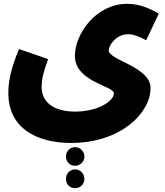

<svg xmlns="http://www.w3.org/2000/svg" viewBox="-20 -727 866 1010"><path d="M24 -236C24 -53 173 25 354 25C616 25 772 -133 772 -264C772 -376 552 -410 552 -462C552 -489 591 -547 654 -547C682 -547 720 -532 749 -515L815 -655C770 -682 713 -707 650 -707C483 -707 374 -547 374 -433C374 -296 579 -276 579 -236C579 -196 497 -140 375 -140C261 -140 199 -191 199 -268C199 -306 205 -338 233 -416L80 -469C31 -351 24 -289 24 -236ZM375 145C402 145 424 124 424 96C424 70 402 47 375 47C347 47 327 70 327 96C327 124 347 145 375 145ZM375 263C402 263 424 242 424 214C424 187 402 164 375 164C347 164 327 187 327 214C327 242 347 263 375 263Z"/></svg>

Font: Noto Sans Arabic UI SmCn Bk
Style: Regular
Weight: 900
Width: 4
Designer: Monotype Design Team, Nadine Chahine and Nizar Qandah
Foundry: Monotype Imaging Inc.
Version: Version 2.010